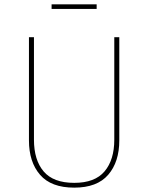

<svg xmlns="http://www.w3.org/2000/svg" viewBox="-20 -852 680 882"><path d="M528 -207Q528 -108 477 -49Q426 10 321 10Q215 10 164 -49Q113 -108 113 -207V-681H136V-210Q136 -117 180.5 -64.5Q225 -12 321 -12Q416 -12 460.5 -65Q505 -118 505 -210V-681H528ZM217 -811V-832H424V-811Z"/></svg>

Font: Fira Sans Thin
Style: Regular
Weight: 100
Designer: bBox Type GmbH & Carrois Corporate GbR & Edenspiekermann AG
Foundry: bBox Type GmbH & Carrois Corporate GbR & Edenspiekermann AG
Version: Version 4.301